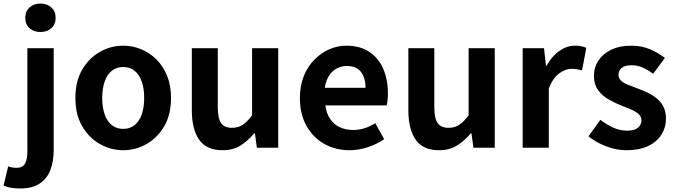

<svg xmlns="http://www.w3.org/2000/svg" viewBox="-74 -831 3799 1080"><path d="M40 229Q7 229 -15.5 224.5Q-38 220 -54 213L-28 105Q-17 109 -5 111Q7 113 19 113Q54 113 67 89Q80 65 80 18V-560H228V14Q228 74 210.5 122.5Q193 171 151.5 200Q110 229 40 229ZM153 -651Q116 -651 92 -672.5Q68 -694 68 -731Q68 -767 92 -789Q116 -811 153 -811Q191 -811 215 -789Q239 -767 239 -731Q239 -694 215 -672.5Q191 -651 153 -651Z M619 14Q549 14 487.5 -21Q426 -56 388 -121.5Q350 -187 350 -280Q350 -373 388 -438.5Q426 -504 487.5 -539Q549 -574 619 -574Q672 -574 720 -554Q768 -534 806 -496.5Q844 -459 866 -404.5Q888 -350 888 -280Q888 -187 850 -121.5Q812 -56 750.5 -21Q689 14 619 14ZM619 -106Q657 -106 683.5 -127.5Q710 -149 723.5 -188Q737 -227 737 -280Q737 -333 723.5 -372Q710 -411 683.5 -432.5Q657 -454 619 -454Q581 -454 554.5 -432.5Q528 -411 514.5 -372Q501 -333 501 -280Q501 -227 514.5 -188Q528 -149 554.5 -127.5Q581 -106 619 -106Z M1178 14Q1087 14 1046 -45.5Q1005 -105 1005 -211V-560H1151V-229Q1151 -164 1170 -138Q1189 -112 1231 -112Q1265 -112 1290.5 -128.5Q1316 -145 1344 -182V-560H1491V0H1371L1360 -81H1356Q1320 -38 1278 -12Q1236 14 1178 14Z M1892 14Q1814 14 1751 -21Q1688 -56 1650.5 -122Q1613 -188 1613 -280Q1613 -348 1634.5 -402Q1656 -456 1693.5 -494.5Q1731 -533 1777.5 -553.5Q1824 -574 1874 -574Q1951 -574 2003 -539.5Q2055 -505 2081.5 -444.5Q2108 -384 2108 -306Q2108 -286 2106 -267.5Q2104 -249 2101 -238H1756Q1762 -193 1783 -162Q1804 -131 1837 -115.5Q1870 -100 1912 -100Q1946 -100 1976 -109.5Q2006 -119 2037 -138L2087 -48Q2046 -20 1995 -3Q1944 14 1892 14ZM1753 -337H1982Q1982 -393 1956.5 -426.5Q1931 -460 1876 -460Q1847 -460 1821 -446.5Q1795 -433 1777 -405.5Q1759 -378 1753 -337Z M2396 14Q2305 14 2264 -45.5Q2223 -105 2223 -211V-560H2369V-229Q2369 -164 2388 -138Q2407 -112 2449 -112Q2483 -112 2508.5 -128.5Q2534 -145 2562 -182V-560H2709V0H2589L2578 -81H2574Q2538 -38 2496 -12Q2454 14 2396 14Z M2866 0V-560H2986L2997 -461H3000Q3031 -516 3073 -545Q3115 -574 3159 -574Q3183 -574 3197.5 -570.5Q3212 -567 3224 -562L3200 -435Q3184 -439 3171.5 -441.5Q3159 -444 3140 -444Q3108 -444 3072.5 -419Q3037 -394 3013 -334V0Z M3449 14Q3393 14 3335.5 -8Q3278 -30 3236 -64L3303 -157Q3340 -129 3376.5 -112.5Q3413 -96 3453 -96Q3495 -96 3514.5 -112.5Q3534 -129 3534 -155Q3534 -176 3517 -190.5Q3500 -205 3473 -216.5Q3446 -228 3417 -239Q3382 -253 3347.5 -273Q3313 -293 3290 -324.5Q3267 -356 3267 -403Q3267 -453 3293 -491.5Q3319 -530 3365.5 -552Q3412 -574 3476 -574Q3537 -574 3584.5 -553Q3632 -532 3666 -505L3600 -416Q3570 -438 3540.5 -451Q3511 -464 3480 -464Q3441 -464 3423 -449Q3405 -434 3405 -410Q3405 -390 3420 -376.5Q3435 -363 3461 -353Q3487 -343 3516 -332Q3544 -322 3571.5 -308.5Q3599 -295 3622 -276Q3645 -257 3658.5 -229.5Q3672 -202 3672 -163Q3672 -114 3646.5 -73.5Q3621 -33 3571.5 -9.5Q3522 14 3449 14Z"/></svg>

Font: Noto Sans JP Thin
Style: Bold
Weight: 700
Version: Version 2.004-H2;hotconv 1.0.118;makeotfexe 2.5.65603